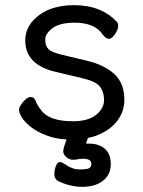

<svg xmlns="http://www.w3.org/2000/svg" viewBox="-20 -512 550 738"><path d="M235.8 23.9Q195.8 22 162.1 9.8Q122.1 -4.9 98.1 -24.4Q74.2 -43.9 63.7 -61Q53.2 -78.1 53.2 -90.1Q53.2 -102.1 69.1 -120.6Q85 -139.2 97.4 -139.2Q109.9 -139.2 115.2 -127.9Q122.1 -108.9 137.2 -89.8Q168 -45.9 259.8 -45.9Q318.8 -45.9 349.4 -70.6Q379.9 -95.2 379.9 -127.2Q379.9 -159.2 363.5 -179.7Q347.2 -200.2 293.9 -211.9L193.8 -235.8Q77.1 -263.2 77.1 -356Q77.1 -397 103 -428.2Q158.2 -492.2 264.2 -492.2Q370.1 -492.2 430.2 -426.8Q434.1 -422.9 434.1 -410.9Q434.1 -398.9 422.1 -380.9Q410.2 -362.8 398.7 -362.8Q387.2 -362.8 375 -378.9Q345.2 -424.8 266.1 -424.8Q210 -424.8 181.9 -403.8Q153.8 -382.8 153.8 -359.4Q153.8 -335.9 166 -323.5Q178.2 -311 216.8 -301.8L313 -278.8Q379.9 -263.2 418.9 -228Q458 -192.9 458 -127.9Q458 -85.9 433.6 -51.5Q409.2 -17.1 365.2 2.9Q341.8 14.2 317.9 18.1L311 39.1Q306.2 40 311.5 40Q316.9 40 321.8 40Q359.9 40 382.8 59.6Q405.8 79.1 405.8 119.1Q405.8 159.2 376 182.6Q346.2 206.1 297.1 206.1Q248 206.1 202.1 183.1Q189 174.8 189 157.5Q189 140.1 195.1 125.5Q201.2 110.8 209.5 110.8Q217.8 110.8 231 120.1Q257.8 139.2 285.9 139.2Q314 139.2 322.5 134.5Q331.1 129.9 331.1 118.2Q331.1 98.1 299.8 98.1Q287.1 98.1 267.1 102.1H261.2Q246.1 102.1 234.6 91.6Q223.1 81.1 223.1 70.6Q223.1 60.1 229 43.9Q232.9 32.2 235.8 23.9Z"/></svg>

Font: LXGW WenKai Screen
Style: Regular
Weight: 400
Designer: LXGW / Fontworks Inc.
Foundry: LXGW / Fontworks Inc.
Version: Version 1.510;January 18,2025